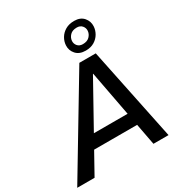

<svg xmlns="http://www.w3.org/2000/svg" viewBox="-256 -1104 1178 1254"><g transform="rotate(-30 333.0 -477.0)"><path d="M-40.1 0 380 -700H503.8L648.5 0H534.7L422.8 -592.9H420.8L90.7 0ZM130.8 -160.5 150.2 -254.3H556.9L537.5 -160.5ZM456.9 -747.8Q409.5 -747.8 384.3 -776.1Q359.1 -804.4 361.2 -842.3Q362.8 -871.3 378.1 -896.9Q393.4 -922.5 420.8 -938.4Q448.2 -954.3 486.7 -954.3Q533.4 -954.3 558 -925.8Q582.5 -897.2 580.4 -860.1Q579 -832.1 564.1 -806.2Q549.2 -780.3 522.4 -764.1Q495.6 -747.8 456.9 -747.8ZM461.6 -793.9Q495 -793.9 512.7 -812.3Q530.5 -830.6 532.1 -854Q533.7 -875 519.7 -891.6Q505.6 -908.2 480.3 -908.2Q446.6 -908.2 429 -889.7Q411.4 -871.2 409.8 -848.1Q408.2 -826.8 422.1 -810.4Q436 -793.9 461.6 -793.9Z"/></g></svg>

Font: REM Medium
Style: Italic
Weight: 500
Italic angle: -11°
Designer: Octavio Pardo
Foundry: Ashler Design
Version: Version 1.005;gftools[0.9.28]